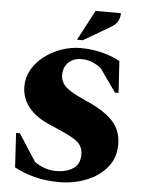

<svg xmlns="http://www.w3.org/2000/svg" viewBox="-59 -908 716 964"><g transform="rotate(5 299.5 -426.0)"><path d="M276 10Q207 10 152 -4.5Q97 -19 49 -44L39 -217H58L146 -81Q167 -65 195.5 -54.5Q224 -44 255 -44Q306 -44 340.5 -66Q375 -88 375 -136Q375 -164 362.5 -183.5Q350 -203 314 -222.5Q278 -242 207 -272Q136 -301 98 -347.5Q60 -394 60 -455Q60 -500 83 -539.5Q106 -579 144 -608Q182 -637 229.5 -653.5Q277 -670 326 -670Q380 -670 432 -657Q484 -644 524 -622L534 -462H516L433 -579Q410 -596 386.5 -605.5Q363 -615 334 -615Q295 -615 269.5 -591.5Q244 -568 244 -527Q244 -504 256 -485Q268 -466 297 -448Q326 -430 378 -407Q470 -367 512.5 -320Q555 -273 555 -203Q555 -137 516.5 -89.5Q478 -42 414 -16Q350 10 276 10ZM303 -710 383 -862H511Q511 -841 502 -822.5Q493 -804 467 -789L332 -710Z"/></g></svg>

Font: Spectral ExtraBold
Style: Regular
Weight: 800
Designer: Jean-Baptiste Levee
Foundry: Production Type
Version: Version 2.001